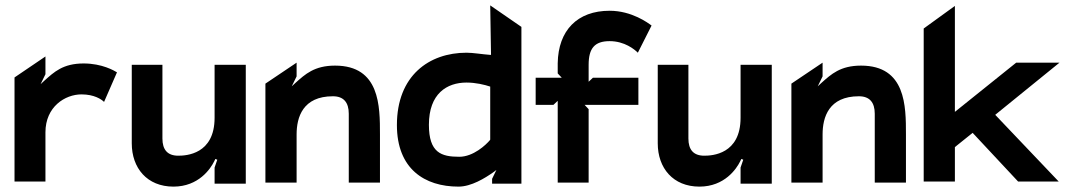

<svg xmlns="http://www.w3.org/2000/svg" viewBox="-20 -683 3987 714"><path d="M34 -8H149V-191C149 -286 222 -332 283 -332C330 -332 357 -314 367 -304L415 -414C405 -420 360 -447 291 -447C214 -447 181 -415 145 -383L131 -370L149 -407V-473L34 -395Z M470 -150C470 -58 527 11 625 11C719 11 763 -56 776 -82L781 -92L788 -89L778 -60V0H894V-442H778V-245C778 -109 672 -104 643 -104C603 -104 584 -126 584 -168V-442H470Z M967 -4H1083V-183C1083 -247 1106 -325 1218 -325C1258 -325 1277 -302 1277 -260V-4H1393V-183C1393 -288 1393 -439 1226 -439C1149 -439 1115 -407 1079 -375L1065 -362L1083 -399V-450L967 -372Z M1456 -218C1456 -55 1559 11 1685 11C1733 11 1784 -21 1814 -42L1826 -51L1810 -18V0H1919V-583L1803 -663L1806 -479H1802C1774 -481 1739 -487 1715 -487C1576 -487 1456 -402 1456 -218ZM1575 -219C1575 -335 1642 -376 1715 -376C1749 -376 1782 -368 1803 -361V-164L1802 -162C1787 -144 1740 -100 1688 -100C1621 -100 1575 -115 1575 -219Z M1972 -293H2038L2054 -308V-4H2169V-277L2154 -293H2354V-394H2185L2169 -379V-442C2169 -503 2191 -530 2247 -530C2303 -530 2340 -499 2352 -487L2403 -588C2391 -597 2330 -643 2247 -643C2127 -643 2056 -570 2054 -448V-410L2069 -394H1972Z M2426 -150C2426 -58 2483 11 2581 11C2675 11 2719 -56 2732 -82L2737 -92L2744 -89L2734 -60V0H2850V-442H2734V-245C2734 -109 2628 -104 2599 -104C2559 -104 2540 -126 2540 -168V-442H2426Z M2923 -4H3039V-183C3039 -247 3062 -325 3174 -325C3214 -325 3233 -302 3233 -260V-4H3349V-183C3349 -288 3349 -439 3182 -439C3105 -439 3071 -407 3035 -375L3021 -362L3039 -399V-450L2923 -372Z M3415 -8H3531V-136L3597 -189L3766 -8H3917L3681 -256L3920 -450H3759L3531 -267V-661L3415 -577Z"/></svg>

Font: Charger EcoBold
Style: Bold
Weight: 1000
Designer: Jasper
Foundry: Cannot Into Space Fonts
Version: Version 1.1